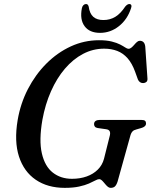

<svg xmlns="http://www.w3.org/2000/svg" viewBox="-20 -912 747 946"><path d="M467.5 -713.8Q505.3 -713.8 530.6 -707.4Q556 -701 571.8 -692.7Q587.6 -684.4 597.2 -678Q606.8 -671.6 613.1 -671.6Q620.5 -671.6 627.6 -677.5Q634.7 -683.4 641.4 -691.3Q648.1 -699.3 654.9 -705.2Q661.7 -711.1 668.8 -711.1Q680 -711.1 687 -704.2Q693.9 -697.4 695.7 -682.5L706.5 -525.8Q707.5 -513.9 701.4 -508.4Q695.2 -503 686.1 -502.6Q677.3 -502 670.2 -506.9Q663.1 -511.8 659.6 -520.1L645.6 -558.8Q630.6 -600.1 608.6 -625Q586.6 -649.9 557.8 -661Q529 -672.2 493.1 -672.2Q438 -672.2 389 -646.4Q340 -620.6 299.8 -573.5Q259.6 -526.4 231.2 -462.2Q202.8 -398.1 188.9 -321.7Q171.4 -220.7 186.2 -156.4Q201 -92.1 240.2 -61.6Q279.3 -31 334.5 -31Q374.7 -31 407.3 -42.7Q439.8 -54.3 461.9 -76.4Q484.1 -98.4 492.4 -129.6L519.9 -239.3Q524.7 -255.3 520.8 -264.5Q516.9 -273.7 502 -275.4L461.4 -281.2Q451.6 -282.8 447.5 -288.1Q443.4 -293.3 443.4 -300.4Q443.4 -310.7 450.9 -316Q458.5 -321.2 472.2 -321.2H675.6Q690 -321.2 694.9 -316.5Q699.8 -311.7 699.5 -302.8Q699.2 -295.1 692.8 -289.5Q686.4 -283.8 674.9 -280.9L652.1 -274.3Q639.5 -271.3 633.1 -264.8Q626.6 -258.2 623.3 -247.2L559.3 -17.3Q553.6 0 546 6.8Q538.4 13.6 525.4 13.6Q518.7 13.6 512.8 9.3Q506.9 5 501.5 -1.3Q496 -7.6 490.6 -14.1Q485.1 -20.7 479.8 -25Q474.5 -29.3 468.8 -29.3Q461.4 -29.3 449.5 -22.8Q437.6 -16.4 418.3 -7.8Q399.1 0.7 370 7.1Q340.9 13.6 299 13.6Q214.9 13.6 156.3 -26.2Q97.8 -66 73.5 -140.8Q49.3 -215.5 67 -320.4Q80.8 -402 117.6 -473.3Q154.5 -544.5 208.4 -598.6Q262.4 -652.7 328.6 -683.3Q394.8 -713.8 467.5 -713.8ZM489.6 -813.3Q522.2 -813.3 548.3 -829.2Q574.3 -845.1 597.1 -879.8Q602.6 -886.3 607.6 -889.2Q612.6 -892.1 617 -892.1Q624.3 -892.1 626.8 -886.7Q629.2 -881.3 625.8 -871.8Q607.6 -816 566 -783.1Q524.4 -750.1 472.8 -750.1Q420.9 -750.1 396.7 -783.1Q372.5 -816 383.5 -871.8Q385.5 -881.3 391.1 -886.7Q396.7 -892.1 403.8 -892.1Q408.9 -892.1 411.9 -889.2Q414.8 -886.3 416.9 -879.8Q421.8 -844.7 439.8 -829Q457.8 -813.3 489.6 -813.3Z"/></svg>

Font: Fraunces
Style: Italic
Weight: 900
Italic angle: -16°
Version: Version 1.000;[0bf87f6ff]